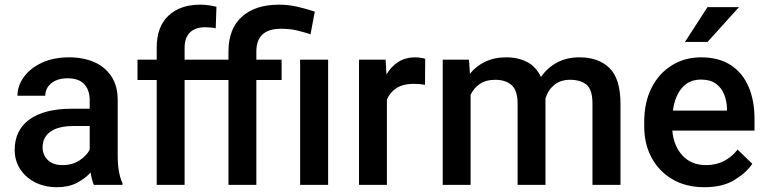

<svg xmlns="http://www.w3.org/2000/svg" viewBox="-20 -780 3234 810"><path d="M376 0Q367.2 -19.5 362.3 -52.2Q339.4 -26.9 304.2 -8.5Q269 9.8 220.7 9.8Q168.9 9.8 128.4 -10.7Q87.9 -31.2 64.9 -66.9Q42 -102.5 42 -147.5Q42 -231.4 104.7 -276.4Q167.5 -321.3 283.2 -321.3H358.4V-357.9Q358.4 -399.9 335.4 -424.8Q312.5 -449.7 265.1 -449.7Q222.2 -449.7 196.5 -428.7Q170.9 -407.7 170.9 -376H53.7Q53.7 -418 80.6 -455.1Q107.4 -492.2 156.2 -515.1Q205.1 -538.1 271.5 -538.1Q331.1 -538.1 377.2 -518.1Q423.3 -498 450 -457.8Q476.6 -417.5 476.6 -356.9V-122.1Q476.6 -50.3 496.6 -7.8V0ZM243.7 -83.5Q285.6 -83.5 315.7 -103.5Q345.7 -123.5 358.4 -148.4V-248.5H292Q226.1 -248.5 192.9 -224.6Q159.7 -200.7 159.7 -158.7Q159.7 -126.5 181.6 -105Q203.6 -83.5 243.7 -83.5Z M758.8 0H641.1V-442.4H560.1V-528.3H641.1V-579.1Q641.1 -667 690.4 -713.6Q739.7 -760.3 825.2 -760.3Q842.8 -760.3 859.9 -757.8Q877 -755.4 893.1 -751.5L890.1 -660.6Q871.1 -665 844.2 -665Q803.7 -665 781.2 -642.8Q758.8 -620.6 758.8 -579.1V-528.3H943.8V-562.5Q943.8 -658.7 1000.5 -709.5Q1057.1 -760.3 1157.2 -760.3Q1196.3 -760.3 1232.9 -752Q1269.5 -743.7 1308.1 -731L1290 -635.3Q1265.6 -643.6 1235.1 -651.1Q1204.6 -658.7 1165.5 -658.7Q1061.5 -658.7 1061.5 -562.5V-528.3H1168V-442.4H1061.5V0H943.8V-442.4H758.8ZM1364.3 -528.3V0H1246.1V-528.3Z M1773.9 -531.7 1772.9 -422.4Q1749.5 -426.3 1725.1 -426.3Q1681.2 -426.3 1653.3 -408.7Q1625.5 -391.1 1612.3 -360.4V0H1494.6V-528.3H1606.9L1610.4 -465.8Q1629.9 -499.5 1660.4 -518.8Q1690.9 -538.1 1731.9 -538.1Q1742.7 -538.1 1755.1 -536.1Q1767.6 -534.2 1773.9 -531.7Z M2068.8 -443.4Q2029.8 -443.4 2004.4 -426Q1979 -408.7 1965.3 -379.9V0H1847.7V-528.3H1958.5L1962.4 -468.8Q1988.8 -501.5 2027.3 -519.8Q2065.9 -538.1 2116.7 -538.1Q2166 -538.1 2203.9 -518.3Q2241.7 -498.5 2262.2 -455.1Q2287.6 -492.7 2328.6 -515.4Q2369.6 -538.1 2424.8 -538.1Q2505.4 -538.1 2551.5 -492.7Q2597.7 -447.3 2597.7 -341.8V0H2479.5V-342.3Q2479.5 -402.3 2454.1 -422.9Q2428.7 -443.4 2385.3 -443.4Q2344.2 -443.4 2317.9 -421.4Q2291.5 -399.4 2281.2 -364.7Q2281.2 -358.9 2281.2 -352.1V0H2163.6V-341.8Q2163.6 -399.4 2137.9 -421.4Q2112.3 -443.4 2068.8 -443.4Z M2951.7 9.8Q2873.5 9.8 2816.4 -23.9Q2759.3 -57.6 2728.5 -115.5Q2697.8 -173.3 2697.8 -246.1V-265.6Q2697.8 -348.6 2729 -409.9Q2760.3 -471.2 2814.7 -504.6Q2869.1 -538.1 2937.5 -538.1Q3013.2 -538.1 3063.2 -505.1Q3113.3 -472.2 3138.2 -413.8Q3163.1 -355.5 3163.1 -279.3V-229H2816.4Q2821.3 -166 2858.4 -124.8Q2895.5 -83.5 2958.5 -83.5Q3001 -83.5 3034.2 -100.6Q3067.4 -117.7 3091.8 -148.9L3153.8 -88.9Q3128.4 -51.3 3078.6 -20.8Q3028.8 9.8 2951.7 9.8ZM2937 -444.3Q2887.2 -444.3 2857.2 -409.4Q2827.1 -374.5 2818.8 -313.5H3046.9V-322.8Q3045.9 -354.5 3034.7 -382.3Q3023.4 -410.2 2999.8 -427.2Q2976.1 -444.3 2937 -444.3ZM2869.6 -603 2964.8 -750H3097.7L2964.8 -603Z"/></svg>

Font: Vazirmatn UI FD Medium
Style: Regular
Weight: 500
Designer: Saber Rastikerdar
Foundry: Saber Rastikerdar
Version: Version 33.003